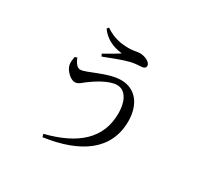

<svg xmlns="http://www.w3.org/2000/svg" viewBox="-180 -1030 1360 1316"><g transform="rotate(30 500.0 -372.5)"><path d="M239 -525 221 -520C216 -492 212 -467 221 -443C232 -413 272 -370 308 -370C334 -370 355 -393 376 -409C415 -438 505 -499 570 -499C632 -499 674 -438 674 -333C674 -135 539 -17 298 44L305 67C586 27 760 -96 760 -321C760 -457 688 -542 578 -542C471 -542 344 -463 296 -463C273 -463 253 -488 239 -525ZM313 -798C369 -718 452 -708 488 -702C460 -683 412 -656 370 -632L379 -614C428 -633 513 -667 567 -680C595 -687 626 -689 645 -690C670 -690 683 -700 683 -715C683 -745 635 -766 595 -766C578 -766 546 -757 511 -757C455 -757 392 -765 324 -812Z"/></g></svg>

Font: Noto Serif JP Medium
Style: Regular
Weight: 500
Designer: Ryoko NISHIZUKA 西塚涼子 (kana & ideographs); Frank Grießhammer (Latin, Greek & Cyrillic); Wenlong ZHANG 张文龙 (bopomofo); San
Foundry: Adobe
Version: Version 2.001;hotconv 1.1.0;makeotfexe 2.6.0